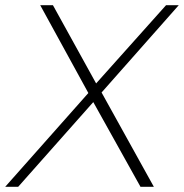

<svg xmlns="http://www.w3.org/2000/svg" viewBox="-38 -720 709 740"><path d="M555 0H503.5L321.5 -326.5L32 0H-18L302.5 -361.5L117 -700H166L332.5 -398.5L602 -700H651L353.5 -363.5Z"/></svg>

Font: Argentum Sans ExtraLight
Style: Italic
Weight: 200
Italic angle: -11°
Designer: Julieta Ulanovsky (font), Cristiano Sobral (main changes and remaster)
Foundry: Julieta Ulanovsky (font), Cristiano Sobral (main changes and remaster)
Version: Version 2.007;June 15, 2022;FontCreator 14.0.0.2814 64-bit; 